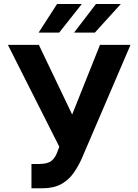

<svg xmlns="http://www.w3.org/2000/svg" viewBox="-20 -958 711 987"><path d="M141.7 9.9V-115.1H181.1Q225.1 -115.1 245 -131.4Q264.9 -147.7 275.9 -180L284.8 -203.8L20.6 -727.3H179.7L350.9 -369.3L494 -727.3H650.9L400.2 -142.8Q382.1 -102.3 357.4 -67.5Q332.7 -32.7 294.4 -11.4Q256 9.9 196.4 9.9ZM360.8 -790.5 473.4 -937.5H601.2L467.7 -790.5ZM178.6 -790.5 273.4 -937.5H400.6L284.4 -790.5Z"/></svg>

Font: Inter UI
Style: Bold
Weight: 700
Designer: Rasmus Andersson
Foundry: rsms
Version: 3.2;8d6f07862